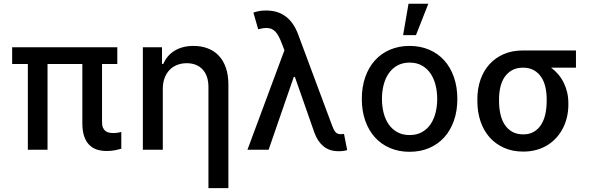

<svg xmlns="http://www.w3.org/2000/svg" viewBox="-20 -797 3145 1022"><path d="M44.7 -456.3V-545.5H604.4V-456.3H523.1V-147Q523.1 -128.9 528.1 -117.5Q533 -106.2 541.2 -99.8Q549.4 -93.4 560.2 -91.1Q571 -88.8 583.1 -88.8Q595.2 -88.8 606.9 -90.7Q618.6 -92.7 625.7 -94.5V-5.3Q612.2 -1.4 592.7 2.7Q573.2 6.7 547.2 6.7Q518.5 6.7 494.9 -1.2Q471.2 -9.2 454.2 -26.8Q437.1 -44.4 427.7 -72.4Q418.3 -100.5 418.3 -141V-456.3H233V0H128.2V-456.3Z M740.4 -545.5H842.3V-456.7H849.1Q858.7 -478.7 873.4 -496.3Q888.1 -513.8 908.4 -526.5Q928.6 -539.1 954 -545.8Q979.4 -552.6 1009.9 -552.6Q1051.8 -552.6 1086.1 -539.4Q1120.4 -526.3 1144.7 -500.5Q1169 -474.8 1182.4 -436.3Q1195.7 -397.7 1195.7 -346.9V204.5H1089.5V-334.2Q1089.5 -363.6 1081.7 -387.1Q1073.9 -410.5 1058.9 -426.8Q1044 -443.2 1022.5 -451.9Q1001.1 -460.6 973.7 -460.6Q946.4 -460.6 923.1 -451.5Q899.9 -442.5 882.8 -424.9Q865.8 -407.3 856.2 -381.9Q846.6 -356.5 846.6 -323.9V0H740.4Z M1297.2 0 1494 -529.5 1478.3 -570.3Q1470.5 -590.2 1462.5 -604.9Q1454.5 -619.7 1445.1 -629.3Q1435.7 -638.8 1424.2 -643.5Q1412.6 -648.1 1397.7 -648.1Q1388.5 -648.1 1377.7 -646.3Q1366.8 -644.5 1354.4 -641.3L1328.8 -729.8Q1339.1 -734 1356.5 -737.6Q1373.9 -741.1 1396.3 -741.1Q1428.6 -741.1 1454.9 -732.8Q1481.2 -724.4 1502.3 -708.3Q1523.4 -692.1 1539.4 -668.5Q1555.4 -644.9 1566.8 -614.3L1747.5 -129.3Q1751.4 -119.7 1755 -111.3Q1758.5 -103 1763.5 -96.6Q1768.5 -90.2 1775.4 -86.5Q1782.3 -82.7 1793 -82.7Q1797.2 -82.7 1802.2 -83.3Q1807.2 -83.8 1811.1 -84.2L1828.1 2.1Q1817.8 5 1805.6 6.6Q1793.3 8.2 1781.2 7.8Q1733.7 7.8 1702.1 -18.1Q1670.5 -44 1653.8 -90.2L1549.7 -387.4H1543.7L1409.8 0Z M1905.9 -270.2Q1905.9 -333.8 1924 -386Q1942.1 -438.2 1975.3 -475.1Q2008.5 -512.1 2055.6 -532.3Q2102.6 -552.6 2160.2 -552.6Q2217.7 -552.6 2264.7 -532.3Q2311.8 -512.1 2345 -475.1Q2378.2 -438.2 2396.3 -386Q2414.4 -333.8 2414.4 -270.2Q2414.4 -207 2396.3 -155.2Q2378.2 -103.3 2345 -66.4Q2311.8 -29.5 2264.7 -9.2Q2217.7 11 2160.2 11Q2102.6 11 2055.6 -9.2Q2008.5 -29.5 1975.3 -66.4Q1942.1 -103.3 1924 -155.2Q1905.9 -207 1905.9 -270.2ZM2160.5 -78.1Q2197.8 -78.1 2225.5 -93.4Q2253.2 -108.7 2271.3 -134.9Q2289.4 -161.2 2298.3 -196.2Q2307.2 -231.2 2307.2 -270.6Q2307.2 -309.7 2298.3 -344.8Q2289.4 -380 2271.3 -406.4Q2253.2 -432.9 2225.5 -448.3Q2197.8 -463.8 2160.5 -463.8Q2122.9 -463.8 2095.2 -448.3Q2067.5 -432.9 2049.2 -406.4Q2030.9 -380 2022 -344.8Q2013.1 -309.7 2013.1 -270.6Q2013.1 -231.2 2022 -196.2Q2030.9 -161.2 2049.2 -134.9Q2067.5 -108.7 2095.2 -93.4Q2122.9 -78.1 2160.5 -78.1ZM2154.5 -777H2259.9L2194.2 -610.1H2125.7Z M2521 -269.9Q2521 -324.9 2537.3 -372.2Q2553.6 -419.4 2584.7 -454.2Q2615.8 -489 2661 -508.7Q2706.3 -528.4 2763.8 -528.4H3045.8V-436.8H2913.4Q2934.3 -421.5 2951.3 -401.5Q2968.4 -381.4 2980.3 -357.4Q2992.2 -333.5 2998.8 -306.1Q3005.3 -278.8 3005.3 -248.6V-238.6Q3005.3 -205.6 2998 -174.4Q2990.8 -143.1 2976.9 -115.6Q2963.1 -88.1 2942.5 -65Q2921.9 -41.9 2895.2 -25.2Q2868.6 -8.5 2835.9 0.7Q2803.3 9.9 2765.3 9.9Q2707.4 9.9 2661.9 -10.7Q2616.5 -31.2 2585 -67.3Q2553.6 -103.3 2537.3 -152.3Q2521 -201.3 2521 -258.5ZM2636.4 -258.5Q2636.4 -222.7 2643.5 -190.5Q2650.6 -158.4 2666 -134.2Q2681.5 -110.1 2706 -95.9Q2730.5 -81.7 2765.3 -81.7Q2798.7 -81.7 2822.3 -95.9Q2845.9 -110.1 2861 -134.2Q2876.1 -158.4 2883 -190.5Q2889.9 -222.7 2889.9 -258.5V-269.9Q2889.9 -303.6 2883 -333.8Q2876.1 -364 2860.8 -386.9Q2845.5 -409.8 2821.7 -423.3Q2797.9 -436.8 2763.8 -436.8Q2729.8 -436.8 2705.6 -423.3Q2681.5 -409.8 2666 -386.9Q2650.6 -364 2643.5 -333.8Q2636.4 -303.6 2636.4 -269.9Z"/></svg>

Font: Cannonade Med
Style: Regular
Weight: 500
Designer: Rasmus Andersson
Foundry: rsms
Version: Version 3.012;git-f93a4a705